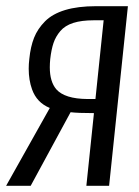

<svg xmlns="http://www.w3.org/2000/svg" viewBox="-26 -598 449 618"><path d="M-6.3 0 134.3 -250.5Q92.3 -267.6 77.1 -310.5Q66.4 -340.3 66.4 -377Q66.4 -392.1 68.4 -408.7Q72.3 -447.8 83.7 -476.6Q95.2 -505.4 118.9 -529.3Q142.6 -553.2 183.6 -565.7Q224.6 -578.1 283.2 -578.1H385.7L325.2 0H252L276.4 -233.9Q225.1 -233.9 201.2 -236.8L72.8 0ZM255.4 -279.3H281.2L307.6 -532.7H275.4Q236.3 -532.7 209.7 -524.2Q183.1 -515.6 168.2 -498Q153.3 -480.5 146.2 -459.5Q139.2 -438.5 135.7 -408.2Q134.3 -394 134.3 -381.3Q134.3 -335 155.3 -310.5Q182.6 -279.8 255.4 -279.3Z"/></svg>

Font: Oswald
Style: Light
Weight: 300
Designer: Vernon Adams
Foundry: Vernon Adams
Version: 3.0; ttfautohint (v0.95.6-bc232) -l 8 -r 50 -G 200 -x 0 -w "